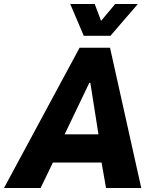

<svg xmlns="http://www.w3.org/2000/svg" viewBox="-63 -945 768 965"><path d="M-43 0 337 -705H490L647 0H470L434 -205L489 -128H147L242 -209L141 0ZM386 -529 239 -222 225 -270H457L439 -225L391 -529ZM358 -765 290 -925H413L445 -840L516 -925H630L492 -765Z"/></svg>

Font: Nunito Sans 7pt Condensed Black
Style: Italic
Weight: 900
Width: 3
Italic angle: -9°
Designer: Vernon Adams
Foundry: Vernon Adams
Version: Version 3.101;gftools[0.9.27]